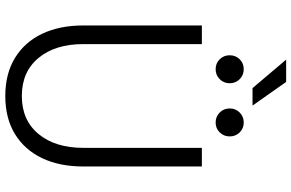

<svg xmlns="http://www.w3.org/2000/svg" viewBox="-205 -871 1084 714"><g transform="rotate(90 337.0 -514.0)"><path d="M144 -722.7V-281.2Q144 -177.7 195.3 -115.5Q246.6 -53.2 336.9 -53.2Q427.2 -53.2 478.5 -115.5Q529.8 -177.7 529.8 -281.2V-722.7H599.1V-281.2Q599.1 -193.4 568.1 -128.4Q537.1 -63.5 478.5 -27.6Q419.9 8.3 336.9 8.3Q254.4 8.3 195.6 -27.6Q136.7 -63.5 105.7 -128.4Q74.7 -193.4 74.7 -281.2V-722.7ZM383.3 -826.2Q383.3 -848.1 398.4 -863.3Q413.6 -878.4 435.5 -878.4Q457.5 -878.4 472.4 -863.3Q487.3 -848.1 487.3 -826.2Q487.3 -804.2 472.4 -789.1Q457.5 -773.9 435.5 -773.9Q413.6 -773.9 398.4 -789.1Q383.3 -804.2 383.3 -826.2ZM185.5 -826.2Q185.5 -848.1 200.4 -863.3Q215.3 -878.4 237.3 -878.4Q259.3 -878.4 274.4 -863.3Q289.6 -848.1 289.6 -826.2Q289.6 -804.2 274.4 -789.1Q259.3 -773.9 237.3 -773.9Q215.3 -773.9 200.4 -789.1Q185.5 -804.2 185.5 -826.2ZM307.6 -911.1 201.7 -1036.1H284.7L372.6 -911.1Z"/></g></svg>

Font: Giphurs Light
Style: Regular
Weight: 300
Version: Version 0.920; ttfautohint (v1.8.4.7-5d5b)